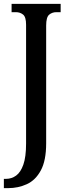

<svg xmlns="http://www.w3.org/2000/svg" viewBox="-29 -734 355 994"><path d="M-9 240V192H2Q31 192 54.5 175Q78 158 92 118Q106 78 106 9V-606Q106 -646 90.5 -658.5Q75 -671 53 -671H31V-714H285V-671H263Q241 -671 225.5 -658Q210 -645 210 -602V8Q210 97 182.5 148Q155 199 110 219.5Q65 240 13 240Z"/></svg>

Font: Noto Serif Myanmar ExtraCondensed Medium
Style: Regular
Weight: 500
Width: 2
Designer: Ben Mitchell and the Monotype Design Team
Foundry: Monotype Imaging Inc.
Version: Version 2.106; ttfautohint (v1.8.4.7-5d5b)